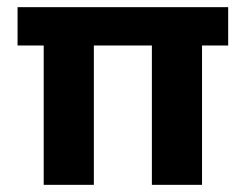

<svg xmlns="http://www.w3.org/2000/svg" viewBox="-20 -516 687 536"><path d="M102 0V-389H29V-496H617V-389H544V0H404V-389H242V0Z"/></svg>

Font: DM Sans 36pt ExtraBold
Style: Regular
Weight: 800
Designer: Colophon Foundry, Jonny Pinhorn
Foundry: Colophon Foundry
Version: Version 4.004;gftools[0.9.30]